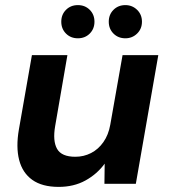

<svg xmlns="http://www.w3.org/2000/svg" viewBox="-20 -720 662 752"><path d="M210 12Q145 12 106.5 -15.5Q68 -43 55 -93.5Q42 -144 54 -213L105 -504H244L196 -226Q186 -168 203.5 -137Q221 -106 275 -106Q308 -106 336.5 -120.5Q365 -135 385 -163.5Q405 -192 412 -232L460 -504H600L512 0H389L390 -79Q360 -38 314.5 -13Q269 12 210 12ZM285 -570Q257 -570 238.5 -588.5Q220 -607 220 -635Q220 -663 238.5 -681.5Q257 -700 285 -700Q313 -700 331.5 -681.5Q350 -663 350 -635Q350 -607 331.5 -588.5Q313 -570 285 -570ZM471 -570Q443 -570 424.5 -588.5Q406 -607 406 -635Q406 -663 424.5 -681.5Q443 -700 471 -700Q498 -700 517 -681.5Q536 -663 536 -635Q536 -607 517 -588.5Q498 -570 471 -570Z"/></svg>

Font: DM Sans ExtraBold
Style: Italic
Weight: 800
Italic angle: -10°
Designer: Colophon Foundry, Jonny Pinhorn
Foundry: Colophon Foundry
Version: Version 4.004;gftools[0.9.30]